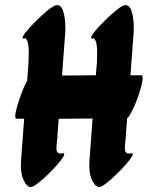

<svg xmlns="http://www.w3.org/2000/svg" viewBox="-20 -735 621 755"><path d="M199 -714Q219 -719 228 -692Q237 -665 237 -627Q237 -620 237 -613.5Q237 -607 236 -600L224 -438L357 -439L361 -488L362 -526Q362 -560 356.5 -573Q351 -586 346 -584Q334 -581 340 -593Q346 -605 363 -623.5Q380 -642 400.5 -662Q421 -682 440 -697Q459 -712 468 -714Q488 -719 497 -692Q506 -665 506 -627Q506 -620 506 -613.5Q506 -607 505 -600L493 -439H537Q541 -439 541 -429Q541 -416 534.5 -392Q528 -368 518 -341.5Q508 -315 497.5 -295Q487 -275 480 -270L476 -218Q475 -196 473 -180Q471 -164 471 -153Q471 -140 476 -135Q481 -130 495 -132Q506 -134 499.5 -121.5Q493 -109 476 -89.5Q459 -70 438.5 -50Q418 -30 400 -16Q382 -2 373 0Q356 3 342 -26.5Q328 -56 332 -106L344 -269L211 -268L207 -218Q206 -196 204 -180Q202 -164 202 -153Q202 -140 207 -135Q212 -130 226 -132Q237 -134 230.5 -121.5Q224 -109 207 -89.5Q190 -70 169.5 -50Q149 -30 131 -16Q113 -2 104 0Q87 3 73 -26.5Q59 -56 63 -106L75 -268H44Q40 -268 40 -278Q40 -291 47.5 -317Q55 -343 65.5 -371Q76 -399 87 -418L92 -488L93 -526Q93 -560 87.5 -573Q82 -586 77 -584Q65 -581 71 -593Q77 -605 94 -623.5Q111 -642 131.5 -662Q152 -682 171 -697Q190 -712 199 -714Z"/></svg>

Font: Ga Maamli
Style: Regular
Weight: 400
Designer: Afotey Clement Nii Odai, Ama Asantewa Diaka, David Abbey-Thompson
Foundry: Sorkin Type Co.
Version: Version 1.000; ttfautohint (v1.8.4.7-5d5b)